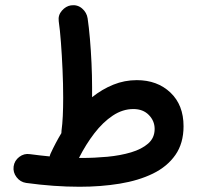

<svg xmlns="http://www.w3.org/2000/svg" viewBox="-20 -668 759 736"><path d="M32.2 -29.8Q35.2 -52.2 53.7 -66.4Q72.3 -80.6 94.7 -77.1Q134.3 -71.8 170.4 -68.4Q171.4 -73.7 173.8 -79.1Q192.9 -120.6 215.3 -157.7Q215.3 -162.1 215.8 -167Q219.2 -191.4 220.7 -223.4Q222.2 -255.4 222.2 -293.5Q222.2 -345.7 219.7 -400.9Q217.3 -456.1 213.6 -504.9Q210 -553.7 205.1 -586.9Q202.1 -609.9 217.3 -627.2Q232.4 -644.5 252 -647.5Q276.9 -650.9 294.7 -635.5Q312.5 -620.1 315.9 -597.7Q320.8 -564.5 324.7 -519.3Q328.6 -474.1 330.8 -425.8Q333 -377.4 333 -334.5Q333 -314.5 333 -295.4Q371.6 -326.2 414.6 -343.5Q457.5 -360.8 504.4 -360.8Q583 -360.8 633.3 -313.2Q683.6 -265.6 683.6 -184.1Q683.6 -118.7 652.3 -74Q621.1 -29.3 565.9 -2.4Q510.7 24.4 438.7 36.1Q366.7 47.9 285.2 47.9Q187 47.9 80.1 33.2Q57.6 29.8 43.5 11.2Q29.3 -7.3 32.2 -29.8ZM491.2 -250Q450.2 -250 412.4 -224.9Q374.5 -199.7 341.8 -157.2Q309.1 -114.7 282.7 -62.5Q288.1 -62.5 293 -62.5Q342.3 -62.5 391.8 -67.1Q441.4 -71.8 482.4 -84Q523.4 -96.2 548.1 -117.9Q572.8 -139.6 572.8 -173.8Q572.8 -204.6 550.5 -227.3Q528.3 -250 491.2 -250Z"/></svg>

Font: Mikhak SemiBold
Style: Regular
Weight: 600
Designer: Amin Abedi
Version: Version 3.3